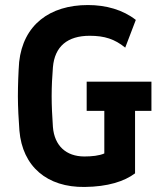

<svg xmlns="http://www.w3.org/2000/svg" viewBox="-20 -732 645 762"><path d="M316 10C408 9 473 -12 516 -44V-292H581V-408H324V-292H394V-123C374 -114 344 -111 315 -111C242 -111 196 -154 190 -228C187 -275 185 -310 185 -350C185 -391 187 -426 190 -465C197 -548 248 -590 336 -590C395 -590 435 -577 477 -543L519 -653C468 -693 401 -712 329 -712C177 -712 72 -633 56 -486C53 -447 51 -392 51 -350C51 -308 54 -253 57 -214C69 -71 167 12 316 10Z"/></svg>

Font: Finlandica SemiBold
Style: Regular
Weight: 600
Designer: Niklas Ekholm, Juho Hiilivirta, Jaakko Suomalainen
Foundry: Helsinki Type Studio
Version: Version 2.000;Glyphs 3.2 (3202)